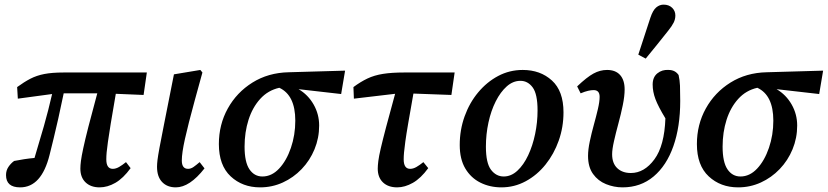

<svg xmlns="http://www.w3.org/2000/svg" viewBox="-20 -795 3574 829"><path d="M57 -369 54 -419Q84 -441 111 -455Q138 -469 171.5 -475.5Q205 -482 255 -482H614L600 -385L480 -390Q466 -310 458 -260.5Q450 -211 446 -182.5Q442 -154 440.5 -137.5Q439 -121 439 -107Q439 -66 467 -66Q480 -66 494 -74Q508 -82 524 -95L544 -69Q512 -25 478 -5.5Q444 14 410 14Q372 14 349.5 -7.5Q327 -29 327 -67Q327 -81 329.5 -100.5Q332 -120 339.5 -155Q347 -190 361.5 -247Q376 -304 400 -392H255Q242 -329 231.5 -282.5Q221 -236 212 -199Q203 -162 194 -126Q159 14 67 14Q6 14 6 -39Q6 -59 16.5 -74.5Q27 -90 41 -100Q61 -104 83.5 -107.5Q106 -111 129 -113Q150 -182 169.5 -250.5Q189 -319 205 -389Z M739 14Q702 14 680 -9Q658 -32 658 -75Q658 -87 660 -104Q662 -121 668.5 -156.5Q675 -192 688 -257L731 -474L845 -493L854 -482L821 -362Q792 -256 778.5 -195Q765 -134 765 -102Q765 -66 792 -66Q804 -66 815.5 -74Q827 -82 842 -95L863 -68Q799 14 739 14Z M1103 14Q1027 14 976 -33.5Q925 -81 925 -173Q925 -257 963.5 -326.5Q1002 -396 1070 -438.5Q1138 -481 1226 -483L1470 -490L1453 -389L1269 -410Q1310 -386 1334 -344Q1358 -302 1358 -253Q1358 -199 1338 -150.5Q1318 -102 1282.5 -65Q1247 -28 1201 -7Q1155 14 1103 14ZM1036 -162Q1036 -95 1057 -64Q1078 -33 1113 -33Q1153 -33 1185 -67Q1217 -101 1236 -156.5Q1255 -212 1255 -274Q1255 -384 1186 -416Q1137 -405 1103.5 -368Q1070 -331 1053 -277.5Q1036 -224 1036 -162Z M1508 -369 1506 -419Q1537 -442 1566.5 -456Q1596 -470 1633.5 -476Q1671 -482 1725 -482H1943L1929 -385L1765 -391Q1751 -312 1742.5 -262.5Q1734 -213 1730 -183.5Q1726 -154 1724.5 -137Q1723 -120 1723 -107Q1723 -66 1751 -66Q1764 -66 1778 -74Q1792 -82 1808 -95L1829 -69Q1797 -25 1762.5 -5.5Q1728 14 1695 14Q1656 14 1633.5 -7.5Q1611 -29 1611 -67Q1611 -80 1613.5 -100Q1616 -120 1624 -154.5Q1632 -189 1647 -246Q1662 -303 1686 -390Z M2145 14Q2095 14 2054 -6.5Q2013 -27 1989 -67.5Q1965 -108 1965 -169Q1965 -234 1986 -292.5Q2007 -351 2044.5 -396Q2082 -441 2131 -467Q2180 -493 2237 -493Q2313 -493 2363 -447.5Q2413 -402 2413 -310Q2413 -246 2392.5 -188Q2372 -130 2335.5 -84.5Q2299 -39 2250 -12.5Q2201 14 2145 14ZM2155 -33Q2187 -33 2214 -58Q2241 -83 2260.5 -124.5Q2280 -166 2290.5 -216.5Q2301 -267 2301 -318Q2301 -389 2280 -417.5Q2259 -446 2227 -446Q2195 -446 2168 -422Q2141 -398 2120.5 -357.5Q2100 -317 2089 -266Q2078 -215 2078 -162Q2078 -91 2100 -62Q2122 -33 2155 -33Z M2668 14Q2631 14 2596.5 0Q2562 -14 2540.5 -44Q2519 -74 2519 -122Q2519 -149 2526.5 -184.5Q2534 -220 2544 -256Q2554 -292 2561.5 -324Q2569 -356 2569 -377Q2569 -406 2543 -406Q2533 -406 2519.5 -403Q2506 -400 2487 -392L2472 -422Q2514 -462 2542.5 -477.5Q2571 -493 2601 -493Q2638 -493 2657.5 -471Q2677 -449 2677 -409Q2677 -380 2669 -341Q2661 -302 2650 -261.5Q2639 -221 2631 -185.5Q2623 -150 2623 -129Q2623 -90 2645 -69Q2667 -48 2704 -48Q2762 -48 2805.5 -107Q2849 -166 2853 -284Q2822 -335 2810 -367Q2798 -399 2798 -430Q2798 -462 2818.5 -478.5Q2839 -495 2867 -493Q2895 -493 2910 -471Q2915 -449 2916 -425Q2917 -401 2917 -359Q2917 -248 2887.5 -164Q2858 -80 2802 -33Q2746 14 2668 14ZM2736 -559Q2762 -639 2788 -718Q2799 -751 2813.5 -763Q2828 -775 2845 -775Q2868 -775 2882 -761.5Q2896 -748 2896 -728Q2896 -712 2888.5 -697Q2881 -682 2864 -661Q2840 -631 2816.5 -601.5Q2793 -572 2768 -542Z M3167 14Q3091 14 3040 -33.5Q2989 -81 2989 -173Q2989 -257 3027.5 -326.5Q3066 -396 3134 -438.5Q3202 -481 3290 -483L3534 -490L3517 -389L3333 -410Q3374 -386 3398 -344Q3422 -302 3422 -253Q3422 -199 3402 -150.5Q3382 -102 3346.5 -65Q3311 -28 3265 -7Q3219 14 3167 14ZM3100 -162Q3100 -95 3121 -64Q3142 -33 3177 -33Q3217 -33 3249 -67Q3281 -101 3300 -156.5Q3319 -212 3319 -274Q3319 -384 3250 -416Q3201 -405 3167.5 -368Q3134 -331 3117 -277.5Q3100 -224 3100 -162Z"/></svg>

Font: Source Serif 4 Semibold
Style: Italic
Weight: 600
Italic angle: -12°
Designer: Frank Grießhammer
Foundry: Adobe
Version: Version 4.005;hotconv 1.1.0;makeotfexe 2.6.0